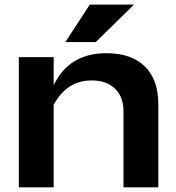

<svg xmlns="http://www.w3.org/2000/svg" viewBox="-20 -806 758 826"><path d="M61 0V-560.1H210.9V-439Q276.4 -577.1 438 -577.1Q545.4 -577.1 603.3 -520Q661.1 -462.9 661.1 -357.9V0H511.2V-328.1Q511.2 -389.6 474.6 -424.8Q438 -460 374 -460Q267.6 -460 210.9 -355V0ZM366.2 -786.1H556.2L392.1 -625H261.2Z"/></svg>

Font: Mattone
Style: Regular
Weight: 400
Width: 6
Designer: Nunzio Mazzaferro
Foundry: Collletttivo
Version: Version 2.000;Glyphs 3.2 (3217)